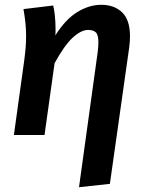

<svg xmlns="http://www.w3.org/2000/svg" viewBox="-20 -564 621 802"><path d="M211 -416Q254 -484 303.5 -514Q353 -544 403 -544Q457 -544 490 -512.5Q523 -481 523 -412Q523 -392 520 -368L439 204L310 218L388 -346Q391 -370 391 -387Q391 -419 380 -429Q369 -439 348 -439Q319 -439 284 -407Q249 -375 208 -300L166 0H38L81 -310Q85 -339 87 -364Q89 -389 89 -412Q89 -444 86 -471Q83 -498 78 -526L202 -541Q206 -528 209 -500Q212 -472 212 -443V-428Q212 -422 211 -416Z"/></svg>

Font: Xgbmvzvtohvqztyvzapvmeyoton
Style: Regular
Weight: 500
Italic angle: -8°
Designer: Carrois Corporate & Edenspiekermann
Foundry: Carrois Corporate GbR & Edenspiekermann AG
Version: Version 2.001